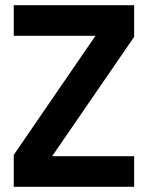

<svg xmlns="http://www.w3.org/2000/svg" viewBox="-20 -720 569 740"><path d="M33 0H497V-118H181L497 -578V-700H33V-582H348L33 -123Z"/></svg>

Font: Vanilla Cream ExtraBold
Style: Regular
Weight: 800
Designer: Jeremy Tribby, Jinavaṁso
Foundry: Tribby Type
Version: Version 1.422;Glyphs 3.1.2 (3151)